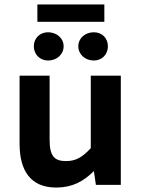

<svg xmlns="http://www.w3.org/2000/svg" viewBox="-20 -831 636 863"><path d="M402 -62 411 0H523V-491H388V-165C349 -123 320 -107 277 -107C225 -107 203 -128 203 -203V-491H68V-185C68 -63 118 12 233 12C305 12 356 -16 402 -62ZM196 -686C159 -686 132 -659 132 -623C132 -587 159 -559 196 -559C236 -559 266 -587 266 -623C266 -659 235 -686 196 -686ZM402 -686C362 -686 332 -659 332 -623C332 -587 362 -559 402 -559C439 -559 465 -587 465 -623C465 -659 439 -686 402 -686ZM449 -811H148V-733H449Z"/></svg>

Font: Falling Sky
Style: SeBd
Weight: 600
Designer: Paul D. Hunt
Foundry: Adobe Systems Incorporated
Version: Version 1.02